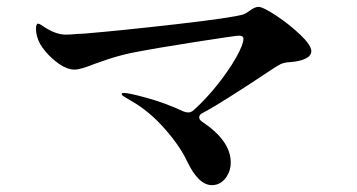

<svg xmlns="http://www.w3.org/2000/svg" viewBox="-20 -617 1040 560"><path d="M888 -468Q888 -454 871 -446Q854 -438 828 -436Q809 -435 798.5 -430Q788 -425 763 -408L707 -371Q696 -364 650 -334.5Q604 -305 572 -288Q561 -283 561 -275Q561 -267 571 -261Q653 -206 653 -143Q653 -117 637.5 -97Q622 -77 598 -77Q559 -77 526 -146Q505 -191 460 -242Q415 -293 364 -322Q356 -327 349 -331Q342 -335 338.5 -337.5Q335 -340 335 -342Q335 -346 341 -346Q356 -346 410 -331Q464 -316 515 -292Q523 -289 529 -289Q537 -289 544 -295Q579 -326 613 -368.5Q647 -411 668.5 -449Q690 -487 690 -504Q690 -513 677 -513Q668 -513 549 -494.5Q430 -476 360 -462Q320 -453 290 -442.5Q260 -432 254 -430Q237 -423 222 -418.5Q207 -414 197 -414Q177 -414 154 -429.5Q131 -445 112.5 -467Q94 -489 89 -508Q85 -521 85 -533Q85 -548 91 -548Q94 -548 100.5 -544Q107 -540 111 -537Q144 -516 172 -516Q185 -516 205 -518L226 -519Q334 -528 495 -546.5Q656 -565 690 -575Q700 -579 710 -587Q724 -597 734 -597Q747 -597 785.5 -571.5Q824 -546 856 -515.5Q888 -485 888 -468Z"/></svg>

Font: Shippori Mincho B1
Style: Bold
Weight: 700
Designer: FONTDASU
Foundry: FONTDASU / Google Inc. / but / Adobe
Version: Version 3.110; ttfautohint (v1.8.3)